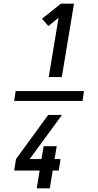

<svg xmlns="http://www.w3.org/2000/svg" viewBox="-20 -868 540 1056"><path d="M434 -313H58L66 -367H442ZM248 -444 302 -770 246 -725 211 -765 315 -848H387L320 -444ZM182 168 198 70H58L68 7L245 -236H321L143 7H208L220 -64H292L280 7H313L303 70H270L254 168Z"/></svg>

Font: Iosevka Medium
Style: Italic
Weight: 500
Italic angle: -9°
Monospace: yes
Designer: Belleve Invis
Foundry: Belleve Invis
Version: Version 32.5.0; ttfautohint (v1.8.4)